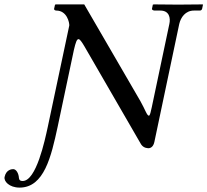

<svg xmlns="http://www.w3.org/2000/svg" viewBox="-94 -666 943 873"><path d="M123 -88C110 -28 71 157 9 157C-2 157 -7 153 -8 143C-9 123 -20 103 -34 103C-42 103 -66 106 -73 138C-78 158 -52 187 -5 187C107 187 139 45 168 -89L242 -439C250 -473 255 -488 263 -488C269 -488 277 -477 290 -455L545 -14C553 1 565 7 580 8C594 8 604 -2 608 -21L721 -557C728 -587 749 -618 788 -618H815C819 -618 824 -621 825 -626L829 -645L827 -646C827 -646 755 -645 716 -645C680 -645 606 -646 606 -646L601 -645L597 -626C596 -621 604 -618 609 -618H635C676 -618 682 -584 676 -557L596 -178C592 -159 588 -140 583 -140C574 -140 566 -168 545 -205L289 -646H159L156 -644L152 -626C151 -621 157 -618 162 -618C211 -618 222 -562 221 -550Z"/></svg>

Font: Libertinus Sans
Style: Italic
Weight: 400
Italic angle: -12°
Designer: Philipp H. Poll, Khaled Hosny
Foundry: Caleb Maclennan
Version: Version 7.050;RELEASE